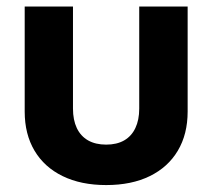

<svg xmlns="http://www.w3.org/2000/svg" viewBox="-20 -542 634 573"><path d="M296.9 10.3Q221.7 10.3 167 -16.4Q112.3 -43 83 -92.3Q53.7 -141.6 53.7 -209V-522.5H197.8V-217.8Q197.8 -184.1 209.2 -159.9Q220.7 -135.7 242.9 -123Q265.1 -110.4 296.9 -110.4Q328.6 -110.4 350.6 -123Q372.6 -135.7 384 -159.9Q395.5 -184.1 395.5 -217.8V-522.5H540V-209Q540 -141.6 510.7 -92.3Q481.4 -43 427 -16.4Q372.6 10.3 296.9 10.3Z"/></svg>

Font: Inter 28pt
Style: Bold
Weight: 700
Designer: Rasmus Andersson
Foundry: rsms
Version: Version 4.001;git-66647c0bb